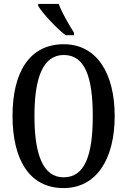

<svg xmlns="http://www.w3.org/2000/svg" viewBox="-20 -951 651 981"><path d="M315 -771H358V-784C334 -822 296 -886 280 -931H175V-921C195 -886 268 -807 315 -771ZM305 10C472 10 566 -137 566 -358C566 -580 472 -725 306 -725C129 -725 44 -580 44 -359C44 -137 129 10 305 10ZM305 -45C200 -45 156 -161 156 -358C156 -555 200 -670 306 -670C415 -670 454 -555 454 -358C454 -161 415 -45 305 -45Z"/></svg>

Font: Noto Serif Bengali ExtraCondensed Medium
Style: Regular
Weight: 500
Width: 2
Designer: Juan Bruce, Universal Thirst, Indian Type Foundry and the Monotype Design Team.
Foundry: Monotype Imaging Inc.
Version: Version 2.003